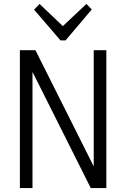

<svg xmlns="http://www.w3.org/2000/svg" viewBox="-20 -955 641 975"><path d="M520 -700V0H441L146 -588H145V0H81V-700H160L455 -112H456V-700ZM446 -907 313 -750H287L153 -906L181 -935L310 -812H288L419 -935Z"/></svg>

Font: Pathway Extreme SemiCondensed ExtraLight
Style: Regular
Weight: 250
Width: 4
Version: Version 1.001;gftools[0.9.26]